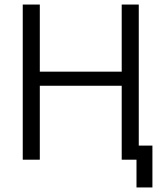

<svg xmlns="http://www.w3.org/2000/svg" viewBox="-20 -702 710 844"><path d="M590 -62H650V122H580V0H515V-325H155V0H80V-682H155V-387H515V-682H590Z"/></svg>

Font: Didact Gothic
Style: Regular
Weight: 400
Designer: Daniel Johnson
Foundry: Daniel Johnson
Version: Version 2.101;PS 002.101;hotconv 1.0.88;makeotf.lib2.5.64775